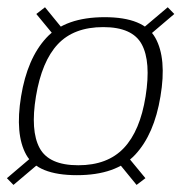

<svg xmlns="http://www.w3.org/2000/svg" viewBox="-32 -590 512 542"><path d="M185 -95.5Q295.5 -95.5 349.5 -153.2Q403.5 -211 421 -318Q439 -425 406.5 -483.2Q374 -541.5 263.5 -541.5Q152.5 -541.5 98.8 -483.2Q45 -425 27.5 -318Q10 -211 42 -153.2Q74 -95.5 185 -95.5ZM6 -68 83.5 -133.5 64.5 -152.5 -12.5 -87ZM353.5 -68 378.5 -87 324.5 -152.5 300 -133.5ZM189 -123.5Q106 -123.5 79.8 -172.2Q53.5 -221 69.5 -318Q86 -417 131.2 -465.2Q176.5 -513.5 259.5 -513.5Q342 -513.5 368.2 -464.8Q394.5 -416 379 -318Q363.5 -220.5 317.5 -172Q271.5 -123.5 189 -123.5ZM124.5 -485 148.5 -504 95 -569.5 70.5 -550.5ZM383 -485 460 -550.5 441.5 -569.5 364 -504Z"/></svg>

Font: Anybody UltraCondensed Thin ExtraLight
Style: Italic
Weight: 250
Italic angle: -10°
Version: Version 1.111